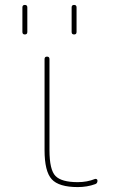

<svg xmlns="http://www.w3.org/2000/svg" viewBox="-20 -750 467 780"><path d="M296 10Q219 10 190 -22Q161 -54 161 -140V-510Q161 -520 171 -520Q181 -520 181 -510V-140Q181 -60 205.5 -35Q230 -10 296 -10Q334 -10 366 -23Q370 -24 373 -22Q376 -20 376 -16Q376 -5 367 -2Q334 10 296 10ZM271 -620V-720Q271 -730 281 -730Q291 -730 291 -720V-620Q291 -610 281 -610Q271 -610 271 -620ZM71 -620V-720Q71 -730 81 -730Q91 -730 91 -720V-620Q91 -610 81 -610Q71 -610 71 -620Z"/></svg>

Font: Rounded Mplus 1c Thin
Style: Regular
Weight: 250
Version: Version 1.059.20150529